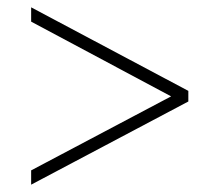

<svg xmlns="http://www.w3.org/2000/svg" viewBox="-20 -620 599 524"><path d="M65 -116V-155L447 -357L65 -561V-600L494 -372V-343Z"/></svg>

Font: Noto Serif Hebrew ExtraLight
Style: Regular
Weight: 250
Version: Version 2.003